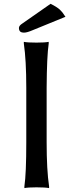

<svg xmlns="http://www.w3.org/2000/svg" viewBox="-20 -964 378 995"><path d="M96.7 -842.8 242.2 -944.3Q275.4 -927.7 290 -914.1Q304.7 -900.4 316.4 -880.9L319.3 -877L149.4 -807.6Q120.1 -794.9 105 -794.9Q89.8 -794.9 84 -801.3Q78.1 -807.6 78.1 -819.3Q78.1 -831.1 96.7 -842.8ZM103.5 -738.3V-747.1Q123 -743.2 168.9 -743.2Q211.9 -743.2 232.4 -747.1V-738.3Q222.7 -672.9 221.7 -508.8V-226.6Q221.7 -83 234.4 2V10.7Q214.8 6.8 168.9 6.8Q126 6.8 106.4 10.7V2Q116.2 -63.5 116.2 -226.6V-508.8Q116.2 -652.3 103.5 -738.3Z"/></svg>

Font: GenEi LateMin P v2
Style: Medium
Weight: 500
Designer: o_tamon (Modified)
Foundry: o_tamon / Adobe Systems Incorporated / FONT 910 / Philipp H. Poll
Version: Version 2.1;Original Version 1.004